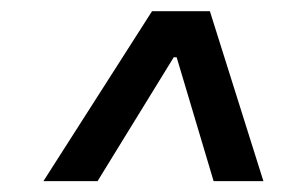

<svg xmlns="http://www.w3.org/2000/svg" viewBox="-20 -727 515 349"><path d="M58.9 -397.7 256.4 -706.7H361.5L458.8 -397.7H368.3L301.1 -622.9H295.8L157.3 -397.7Z"/></svg>

Font: Karasuma Gothic
Style: Medium Italic
Weight: 500
Italic angle: 9.39998°
Designer: Rasmus Andersson / Ryoko Nishizuka
Foundry: Genbu
Version: Version 1.00